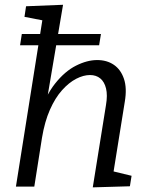

<svg xmlns="http://www.w3.org/2000/svg" viewBox="-20 -792 631 815"><path d="M373.8 3.3 429.8 -345.6Q437.1 -388.2 430.1 -416.5Q423.2 -444.8 405.7 -459.1Q388.2 -473.5 361.9 -473.5Q334.3 -473.5 303.3 -457.5Q272.4 -441.5 243.3 -409Q214.2 -376.6 191.9 -326.1Q169.6 -275.7 158.2 -206.8L125.6 0H47.6L161.9 -719.9L173.2 -703.2L83.9 -720.5L90.6 -765.4L247.6 -771.7L173.6 -334.5L145.1 -296.6Q171.7 -384 213.4 -436.7Q255.1 -489.4 302.4 -513.2Q349.7 -537.1 392.4 -537.1Q433.8 -537.1 463.3 -516.9Q492.8 -496.7 506.1 -457.5Q519.5 -418.3 509.8 -360.7L459.2 -45.8L426.4 -72.9L538.5 -45.8L531.4 -1.3ZM65.2 -599.9 72.6 -647.7H408.5L400.8 -599.9Z"/></svg>

Font: Bitter Thin
Style: Italic
Weight: 100
Italic angle: -9°
Designer: Sol Matas, and Bitter project Authors
Foundry: Sol Matas
Version: Version 2.002